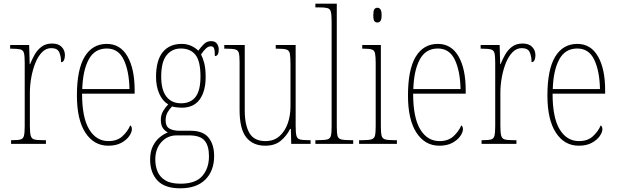

<svg xmlns="http://www.w3.org/2000/svg" viewBox="-20 -780 3347 1041"><path d="M40 0V-20H47Q78 -20 92 -24Q106 -28 110 -44.5Q114 -61 114 -97V-441Q114 -476 110 -492Q106 -508 90.5 -512Q75 -516 42 -516H35V-536H138L141 -432H143Q153 -457 167.5 -483Q182 -509 205 -526.5Q228 -544 262 -544Q297 -544 314.5 -525.5Q332 -507 332 -481Q332 -465 327 -454Q322 -443 311 -443Q311 -475 301 -497Q291 -519 258 -519Q230 -519 208.5 -497.5Q187 -476 172.5 -440.5Q158 -405 150 -362Q142 -319 142 -277V-97Q142 -61 146.5 -44.5Q151 -28 165.5 -24Q180 -20 211 -20H229V0Z M567 10Q489 10 443 -60.5Q397 -131 397 -262Q397 -403 439 -472.5Q481 -542 559 -542Q632 -542 671 -474.5Q710 -407 710 -291V-272H425Q425 -142 463.5 -78.5Q502 -15 568 -15Q615 -15 643.5 -41Q672 -67 686 -100Q695 -95 695 -79Q695 -63 680.5 -42Q666 -21 637.5 -5.5Q609 10 567 10ZM682 -297Q680 -395 651 -456Q622 -517 559 -517Q493 -517 461 -457.5Q429 -398 426 -297Z M957 241Q873 241 833.5 198.5Q794 156 794 85Q794 42 809 12Q824 -18 846.5 -36Q869 -54 890 -62Q875 -69 863.5 -85Q852 -101 852 -131Q852 -158 865.5 -179.5Q879 -201 892 -214Q861 -232 843.5 -272Q826 -312 826 -362Q826 -453 862.5 -497.5Q899 -542 965 -542Q994 -542 1017.5 -531Q1041 -520 1055 -505Q1068 -523 1084.5 -540Q1101 -557 1125 -557Q1146 -557 1156 -543.5Q1166 -530 1166 -512Q1166 -476 1145 -476Q1145 -504 1141 -516.5Q1137 -529 1123 -529Q1110 -529 1098 -518.5Q1086 -508 1070 -485Q1080 -466 1087.5 -437Q1095 -408 1095 -363Q1095 -285 1062.5 -240.5Q1030 -196 965 -196Q954 -196 937.5 -198Q921 -200 913 -203Q899 -189 888.5 -171Q878 -153 878 -126Q878 -95 898.5 -83Q919 -71 953 -71H1014Q1081 -71 1111 -33.5Q1141 4 1141 66Q1141 146 1093.5 193.5Q1046 241 957 241ZM962 -220Q1014 -220 1040.5 -255Q1067 -290 1067 -365Q1067 -449 1039.5 -483Q1012 -517 960 -517Q913 -517 883.5 -481Q854 -445 854 -364Q854 -293 882 -256.5Q910 -220 962 -220ZM959 216Q1040 216 1076.5 174.5Q1113 133 1113 67Q1113 10 1089 -18Q1065 -46 1005 -46H938Q888 -46 855 -9.5Q822 27 822 85Q822 121 834.5 150.5Q847 180 876.5 198Q906 216 959 216Z M1418 10Q1351 10 1315 -35.5Q1279 -81 1279 -184V-443Q1279 -477 1275 -492.5Q1271 -508 1255.5 -512Q1240 -516 1207 -516H1196V-536H1307V-182Q1307 -102 1332.5 -58.5Q1358 -15 1419 -15Q1465 -15 1495 -41.5Q1525 -68 1540 -110.5Q1555 -153 1555 -203V-431Q1555 -471 1551.5 -489Q1548 -507 1533 -511.5Q1518 -516 1483 -516H1475V-536H1583V-99Q1583 -62 1587 -45Q1591 -28 1606 -24Q1621 -20 1653 -20H1664V0H1559L1557 -81H1553Q1534 -43 1502 -16.5Q1470 10 1418 10Z M1690 0V-20H1701Q1738 -20 1754 -24Q1770 -28 1774 -43.5Q1778 -59 1778 -94V-662Q1778 -699 1774 -715.5Q1770 -732 1755.5 -736Q1741 -740 1711 -740H1690V-760H1806V-94Q1806 -59 1810 -43.5Q1814 -28 1830.5 -24Q1847 -20 1883 -20H1895V0Z M2026 -658Q2015 -658 2009.5 -666Q2004 -674 2004 -698Q2004 -721 2009.5 -729.5Q2015 -738 2026 -738Q2036 -738 2042.5 -729.5Q2049 -721 2049 -698Q2049 -674 2042.5 -666Q2036 -658 2026 -658ZM1927 0V-20H1947Q1979 -20 1994 -24.5Q2009 -29 2013 -44.5Q2017 -60 2017 -95V-437Q2017 -473 2013.5 -490Q2010 -507 1996.5 -511.5Q1983 -516 1953 -516H1944V-536H2045V-95Q2045 -60 2049 -44.5Q2053 -29 2067.5 -24.5Q2082 -20 2114 -20H2132V0Z M2362 10Q2284 10 2238 -60.5Q2192 -131 2192 -262Q2192 -403 2234 -472.5Q2276 -542 2354 -542Q2427 -542 2466 -474.5Q2505 -407 2505 -291V-272H2220Q2220 -142 2258.5 -78.5Q2297 -15 2363 -15Q2410 -15 2438.5 -41Q2467 -67 2481 -100Q2490 -95 2490 -79Q2490 -63 2475.5 -42Q2461 -21 2432.5 -5.5Q2404 10 2362 10ZM2477 -297Q2475 -395 2446 -456Q2417 -517 2354 -517Q2288 -517 2256 -457.5Q2224 -398 2221 -297Z M2591 0V-20H2598Q2629 -20 2643 -24Q2657 -28 2661 -44.5Q2665 -61 2665 -97V-441Q2665 -476 2661 -492Q2657 -508 2641.5 -512Q2626 -516 2593 -516H2586V-536H2689L2692 -432H2694Q2704 -457 2718.5 -483Q2733 -509 2756 -526.5Q2779 -544 2813 -544Q2848 -544 2865.5 -525.5Q2883 -507 2883 -481Q2883 -465 2878 -454Q2873 -443 2862 -443Q2862 -475 2852 -497Q2842 -519 2809 -519Q2781 -519 2759.5 -497.5Q2738 -476 2723.5 -440.5Q2709 -405 2701 -362Q2693 -319 2693 -277V-97Q2693 -61 2697.5 -44.5Q2702 -28 2716.5 -24Q2731 -20 2762 -20H2780V0Z M3118 10Q3040 10 2994 -60.5Q2948 -131 2948 -262Q2948 -403 2990 -472.5Q3032 -542 3110 -542Q3183 -542 3222 -474.5Q3261 -407 3261 -291V-272H2976Q2976 -142 3014.5 -78.5Q3053 -15 3119 -15Q3166 -15 3194.5 -41Q3223 -67 3237 -100Q3246 -95 3246 -79Q3246 -63 3231.5 -42Q3217 -21 3188.5 -5.5Q3160 10 3118 10ZM3233 -297Q3231 -395 3202 -456Q3173 -517 3110 -517Q3044 -517 3012 -457.5Q2980 -398 2977 -297Z"/></svg>

Font: Noto Serif Condensed Thin
Style: Regular
Weight: 100
Width: 3
Designer: Monotype Design Team
Foundry: Monotype Imaging Inc.
Version: Version 2.013; ttfautohint (v1.8.4.7-5d5b)